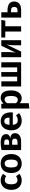

<svg xmlns="http://www.w3.org/2000/svg" viewBox="2316 -2946 868 5539"><g transform="rotate(-90 2749.5 -176.0)"><path d="M314 -590C147 -590 41 -463 41 -282C41 -99 146 17 316 17C392 17 453 -8 504 -50L437 -146C395 -119 366 -106 324 -106C252 -106 203 -150 203 -283C203 -416 248 -471 325 -471C367 -471 401 -458 437 -430L504 -521C450 -567 391 -590 314 -590Z M802 -590C630 -590 527 -469 527 -286C527 -96 631 17 801 17C973 17 1076 -105 1076 -286C1076 -476 973 -590 802 -590ZM802 -475C877 -475 916 -418 916 -286C916 -156 877 -97 801 -97C726 -97 687 -154 687 -286C687 -417 726 -475 802 -475Z M1531 -313C1611 -327 1651 -370 1651 -434C1651 -538 1555 -590 1408 -590C1337 -590 1267 -581 1190 -566V0H1425C1572 0 1678 -52 1678 -175C1678 -254 1631 -302 1531 -313ZM1405 -488C1467 -488 1498 -467 1498 -418C1498 -367 1466 -347 1416 -347H1344V-485C1366 -487 1384 -488 1405 -488ZM1420 -104H1344V-260H1422C1492 -260 1519 -235 1519 -186C1519 -124 1479 -104 1420 -104Z M2278 -299C2278 -482 2182 -590 2020 -590C1853 -590 1760 -456 1760 -283C1760 -104 1856 17 2040 17C2129 17 2201 -15 2257 -60L2193 -147C2143 -112 2102 -97 2054 -97C1980 -97 1929 -130 1918 -240H2275C2276 -256 2278 -280 2278 -299ZM2126 -336H1918C1926 -445 1963 -485 2024 -485C2097 -485 2126 -429 2126 -342Z M2697 -590C2639 -590 2577 -565 2532 -507L2523 -572H2388V238L2542 220V-44C2577 -3 2626 17 2684 17C2827 17 2911 -112 2911 -287C2911 -472 2846 -590 2697 -590ZM2639 -97C2599 -97 2567 -116 2542 -153V-402C2569 -446 2606 -476 2651 -476C2714 -476 2751 -430 2751 -286C2751 -152 2709 -97 2639 -97Z M3723 -572H3575V-114H3441V-572H3307V-114H3173V-572H3025V0H3723Z M4360 -572H4199L3998 -151C4008 -187 4018 -269 4018 -353V-572H3870V0H4031L4234 -421C4225 -386 4214 -308 4214 -217V0H4360Z M4944 -572H4437V-457H4609V0H4762V-457H4924Z M5214 -393H5165V-572H5011V0H5238C5372 0 5476 -64 5476 -197C5476 -321 5401 -393 5214 -393ZM5222 -104H5165V-292H5212C5292 -292 5319 -259 5319 -199C5319 -132 5283 -104 5222 -104Z"/></g></svg>

Font: Glow Sans SC Normal
Style: Bold
Weight: 700
Designer: Ryoko NISHIZUKA (kana, bopomofo & ideographs); Paul D. Hunt (Latin, Greek & Cyrillic); Sandoll Communications, Soo-young
Version: Version 0.93